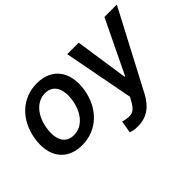

<svg xmlns="http://www.w3.org/2000/svg" viewBox="-124 -887 1424 1424"><g transform="rotate(-45 588.5 -174.5)"><path d="M259.2 11C413.7 11 531.2 -99.8 558.9 -266.3C586.6 -437.9 503.2 -552.6 344.8 -552.6C190 -552.6 72.1 -441.8 45.1 -274.1C17 -103.7 100.1 11 259.2 11ZM161.9 -266.7C178.6 -371.1 240.8 -457.4 336.6 -457.4C428.3 -457.4 458.1 -375 442.1 -274.9C425.1 -170.1 362.9 -85.2 267.4 -85.2C175.1 -85.2 145.6 -166.5 161.9 -266.7ZM575.3 191.8C589.5 198.5 615.8 204.5 649.1 204.5C742.2 204.5 807.5 157 854 68.9L1177.2 -545.5H1047.2L845.2 -126.8H839.5L777.3 -545.5H657L762.8 7.1L744.3 40.1C718.4 86.6 694.2 105.1 664.1 106.5C642.4 106.9 625.4 104.8 591.6 96.2Z"/></g></svg>

Font: Magic Ui Pro Semi Bold
Style: Italic
Weight: 600
Italic angle: -9.39999°
Designer: Stefan Endress, Andreas Faust
Version: Version 1.000;FEAKit 1.0